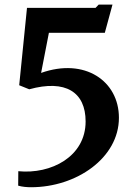

<svg xmlns="http://www.w3.org/2000/svg" viewBox="-20 -638 583 830"><path d="M59.1 102.1 58.6 164.6C76.2 169.9 98.1 171.4 114.3 171.4C310.5 171.4 494.1 44.9 494.1 -128.9C494.1 -288.1 346.2 -389.6 157.7 -322.8L191.4 -496.1H433.1L466.3 -618.2H406.7L393.1 -604H96.7L63 -269.5L106.4 -252C263.2 -295.4 350.1 -240.2 350.1 -112.8C350.1 39.1 200.7 116.2 59.1 102.1Z"/></svg>

Font: Merriweather
Style: Bold
Weight: 700
Designer: Eben Sorkin ( eben@eyebytes.com )
Foundry: Sorkin Type Co.
Version: Version 1.003